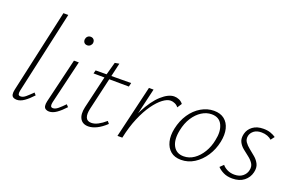

<svg xmlns="http://www.w3.org/2000/svg" viewBox="-88 -1057 2175 1410"><g transform="rotate(20 999.0 -351.5)"><path d="M101 4Q85 4 74 -2.5Q63 -9 60.5 -24Q58 -39 63 -61L207 -711H245L103 -69Q99 -50 102 -39.5Q105 -29 120 -29Q139 -29 159.5 -46.5Q180 -64 207 -91L222 -74Q189 -38 159 -17Q129 4 101 4Z M354 4Q338 4 327 -3Q316 -10 313.5 -25Q311 -40 316 -62L399 -410H437L356 -69Q352 -51 355 -40Q358 -29 373 -29Q391 -29 412 -46.5Q433 -64 459 -91L475 -74Q442 -38 412 -17Q382 4 354 4ZM451 -549Q441 -549 433.5 -553.5Q426 -558 422.5 -566.5Q419 -575 420 -585Q422 -599 431.5 -608Q441 -617 456 -617Q466 -617 473.5 -612Q481 -607 484.5 -599Q488 -591 487 -580Q485 -567 475 -558Q465 -549 451 -549Z M662 8Q617 8 598 -25Q579 -58 592 -116L655 -385L686 -497L720 -503L631 -118Q621 -74 631 -49Q641 -24 674 -24Q699 -24 726.5 -38.5Q754 -53 784 -79L799 -61Q762 -26 727 -9Q692 8 662 8ZM566 -371 573 -397 850 -399 843 -369Z M904 0Q935 -134 982.5 -226.5Q1030 -319 1083.5 -367Q1137 -415 1182 -415Q1202 -415 1220.5 -407Q1239 -399 1252 -382L1229 -347Q1218 -362 1201 -369.5Q1184 -377 1168 -377Q1141 -377 1107.5 -352Q1074 -327 1039.5 -279Q1005 -231 975 -160.5Q945 -90 926 0ZM888 0 985 -410H1021L925 0Z M1386 6Q1335 6 1304 -20Q1273 -46 1262 -91Q1251 -136 1263 -193Q1277 -259 1311 -309.5Q1345 -360 1393 -388Q1441 -416 1493 -416Q1543 -416 1574.5 -391Q1606 -366 1617 -321.5Q1628 -277 1616 -219Q1603 -156 1569.5 -105Q1536 -54 1488.5 -24Q1441 6 1386 6ZM1395 -25Q1438 -25 1475 -50.5Q1512 -76 1538.5 -120Q1565 -164 1575 -217Q1591 -289 1568 -337.5Q1545 -386 1485 -386Q1445 -386 1408 -362.5Q1371 -339 1343.5 -296.5Q1316 -254 1304 -195Q1288 -117 1313 -71Q1338 -25 1395 -25Z M1786 6Q1745 6 1715.5 -9Q1686 -24 1670 -42L1697 -68Q1710 -51 1735 -38.5Q1760 -26 1791 -26Q1831 -26 1855.5 -46Q1880 -66 1886 -95Q1893 -125 1879 -147Q1865 -169 1841.5 -187Q1818 -205 1794.5 -224Q1771 -243 1758.5 -268.5Q1746 -294 1755 -331Q1764 -368 1796 -392Q1828 -416 1879 -416Q1911 -416 1935 -407.5Q1959 -399 1976 -387L1954 -358Q1942 -370 1921 -378Q1900 -386 1875 -386Q1838 -386 1816.5 -369.5Q1795 -353 1789 -329Q1783 -301 1797 -280.5Q1811 -260 1834.5 -241.5Q1858 -223 1881.5 -203Q1905 -183 1918 -156.5Q1931 -130 1922 -92Q1912 -49 1877 -21.5Q1842 6 1786 6Z"/></g></svg>

Font: Ysabeau Infant ExtraLight
Style: Italic
Weight: 250
Italic angle: -12°
Designer: Christian Thalmann (Catharsis Fonts)
Version: Version 2.001;gftools[0.9.30]; featfreeze: ss01,ss02,lnum